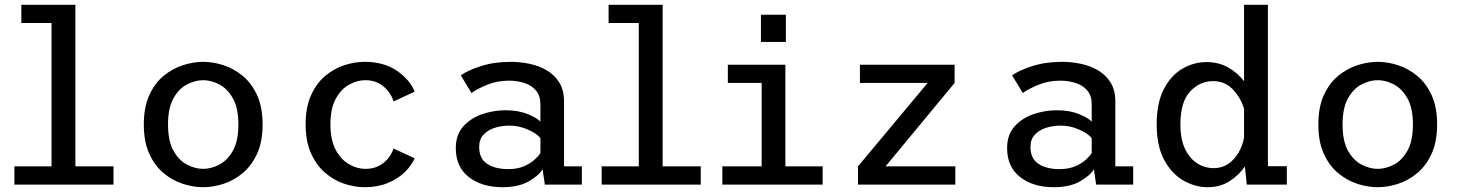

<svg xmlns="http://www.w3.org/2000/svg" viewBox="-20 -770 6090 801"><path d="M40 0V-76H195V-674H69V-750H294.5V-76H453.5V0Z M827.5 11Q786.5 11 743 -3Q699.5 -17 662.5 -47.8Q625.5 -78.5 602.8 -128.5Q580 -178.5 580 -251Q580 -323 602.8 -373Q625.5 -423 662.5 -453.5Q699.5 -484 743 -498Q786.5 -512 827.5 -512Q869 -512 912.2 -498Q955.5 -484 992.5 -453.5Q1029.5 -423 1052.5 -373Q1075.5 -323 1075.5 -251Q1075.5 -178.5 1052.5 -128.5Q1029.5 -78.5 992.5 -47.8Q955.5 -17 912.2 -3Q869 11 827.5 11ZM827.5 -65.5Q860.5 -65.5 894.2 -82.8Q928 -100 951.2 -140.5Q974.5 -181 974.5 -251Q974.5 -320 951.2 -360.5Q928 -401 894.2 -418.2Q860.5 -435.5 827.5 -435.5Q795 -435.5 761 -418.2Q727 -401 704 -360.5Q681 -320 681 -251Q681 -181 704 -140.5Q727 -100 761 -82.8Q795 -65.5 827.5 -65.5Z M1501.5 11Q1458.5 11 1415 -3.8Q1371.5 -18.5 1335.2 -50.2Q1299 -82 1277 -131.8Q1255 -181.5 1255 -251Q1255 -321.5 1277 -371.2Q1299 -421 1335.2 -452Q1371.5 -483 1415 -497.5Q1458.5 -512 1501.5 -512Q1582 -512 1636.2 -474.5Q1690.5 -437 1710 -387.5L1622 -347Q1616 -367 1601 -387.5Q1586 -408 1561.8 -421.8Q1537.5 -435.5 1504 -435.5Q1470 -435.5 1436.2 -416.8Q1402.5 -398 1380.5 -357.5Q1358.5 -317 1358.5 -251Q1358.5 -186 1380.5 -145Q1402.5 -104 1436.2 -84.8Q1470 -65.5 1504 -65.5Q1538 -65.5 1562.2 -78.8Q1586.5 -92 1601.2 -111.8Q1616 -131.5 1621.5 -150.5L1710 -109.5Q1697 -79.5 1668.5 -51.8Q1640 -24 1597.8 -6.5Q1555.5 11 1501.5 11Z M2076 11Q1990.5 11 1936 -31.2Q1881.5 -73.5 1881.5 -152.5Q1881.5 -208 1912.8 -242.8Q1944 -277.5 1991.8 -293.8Q2039.5 -310 2088.5 -310Q2142.5 -310 2181.5 -294Q2220.5 -278 2234.5 -262.5V-334.5Q2234.5 -371 2215.8 -392.8Q2197 -414.5 2167 -424Q2137 -433.5 2103.5 -433.5Q2053 -433.5 2010.8 -415.8Q1968.5 -398 1947 -382L1902.5 -455.5Q1929 -475.5 1985 -493.8Q2041 -512 2110.5 -512Q2149 -512 2188.2 -504Q2227.5 -496 2260.2 -477Q2293 -458 2313 -426.2Q2333 -394.5 2333 -347V-76H2407.5V0H2253L2243.5 -64Q2230 -39.5 2187.2 -14.2Q2144.5 11 2076 11ZM2100.5 -64.5Q2138 -64.5 2165 -76Q2192 -87.5 2209.5 -103.2Q2227 -119 2234.5 -131.5V-193.5Q2221 -212 2183.2 -229Q2145.5 -246 2105 -246Q2073.5 -246 2044.8 -237Q2016 -228 1997.5 -208.5Q1979 -189 1979 -157Q1979 -108.5 2012.2 -86.5Q2045.5 -64.5 2100.5 -64.5Z M2490 0V-76H2645V-674H2519V-750H2744.5V-76H2903.5V0Z M3154.5 -708.5H3258.5V-595H3154.5ZM2993.5 0V-76H3157.5V-424H3016.5V-500H3256.5V-76H3412V0Z M3559.5 0V-76L3850 -424H3567.5V-500H3962.5V-424L3674.5 -76H3965.5V0Z M4376 11Q4290.5 11 4236 -31.2Q4181.5 -73.5 4181.5 -152.5Q4181.5 -208 4212.8 -242.8Q4244 -277.5 4291.8 -293.8Q4339.5 -310 4388.5 -310Q4442.5 -310 4481.5 -294Q4520.5 -278 4534.5 -262.5V-334.5Q4534.5 -371 4515.8 -392.8Q4497 -414.5 4467 -424Q4437 -433.5 4403.5 -433.5Q4353 -433.5 4310.8 -415.8Q4268.5 -398 4247 -382L4202.5 -455.5Q4229 -475.5 4285 -493.8Q4341 -512 4410.5 -512Q4449 -512 4488.2 -504Q4527.5 -496 4560.2 -477Q4593 -458 4613 -426.2Q4633 -394.5 4633 -347V-76H4707.5V0H4553L4543.5 -64Q4530 -39.5 4487.2 -14.2Q4444.5 11 4376 11ZM4400.5 -64.5Q4438 -64.5 4465 -76Q4492 -87.5 4509.5 -103.2Q4527 -119 4534.5 -131.5V-193.5Q4521 -212 4483.2 -229Q4445.5 -246 4405 -246Q4373.5 -246 4344.8 -237Q4316 -228 4297.5 -208.5Q4279 -189 4279 -157Q4279 -108.5 4312.2 -86.5Q4345.5 -64.5 4400.5 -64.5Z M5018 11Q4965.5 11 4916.8 -17Q4868 -45 4836.8 -103Q4805.5 -161 4805.5 -251Q4805.5 -341 4835.5 -398.5Q4865.5 -456 4913 -483.5Q4960.5 -511 5013 -511Q5065 -511 5104.8 -488Q5144.5 -465 5170 -431V-750H5269.5V-76.5H5348.5V0H5181.5L5173.5 -75.5Q5148.5 -39 5109.2 -14Q5070 11 5018 11ZM4904.5 -251Q4904.5 -189.5 4923.8 -149Q4943 -108.5 4974.8 -88.5Q5006.5 -68.5 5044 -68.5Q5078 -68.5 5104.2 -86.5Q5130.5 -104.5 5147.2 -133.5Q5164 -162.5 5170 -195.5V-316Q5157.5 -360 5124.5 -395.8Q5091.5 -431.5 5040.5 -431.5Q4985 -431.5 4944.8 -388Q4904.5 -344.5 4904.5 -251Z M5727.5 11Q5686.5 11 5643 -3Q5599.5 -17 5562.5 -47.8Q5525.5 -78.5 5502.8 -128.5Q5480 -178.5 5480 -251Q5480 -323 5502.8 -373Q5525.5 -423 5562.5 -453.5Q5599.5 -484 5643 -498Q5686.5 -512 5727.5 -512Q5769 -512 5812.2 -498Q5855.5 -484 5892.5 -453.5Q5929.5 -423 5952.5 -373Q5975.5 -323 5975.5 -251Q5975.5 -178.5 5952.5 -128.5Q5929.5 -78.5 5892.5 -47.8Q5855.5 -17 5812.2 -3Q5769 11 5727.5 11ZM5727.5 -65.5Q5760.5 -65.5 5794.2 -82.8Q5828 -100 5851.2 -140.5Q5874.5 -181 5874.5 -251Q5874.5 -320 5851.2 -360.5Q5828 -401 5794.2 -418.2Q5760.5 -435.5 5727.5 -435.5Q5695 -435.5 5661 -418.2Q5627 -401 5604 -360.5Q5581 -320 5581 -251Q5581 -181 5604 -140.5Q5627 -100 5661 -82.8Q5695 -65.5 5727.5 -65.5Z"/></svg>

Font: Trispace
Style: Regular
Weight: 400
Designer: Tyler Finck
Foundry: Etcetera Type Company
Version: Version 1.210; ttfautohint (v1.8.3)